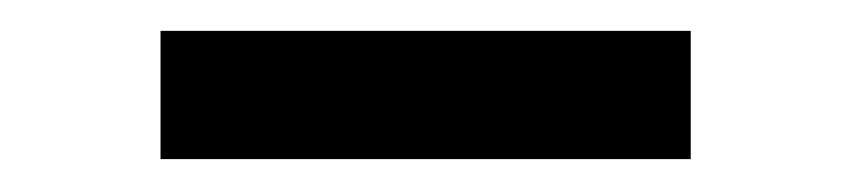

<svg xmlns="http://www.w3.org/2000/svg" viewBox="-20 -730 541 122"><path d="M418.9 -710.4V-628.9H82V-710.4Z"/></svg>

Font: RobotoDEMO
Style: Regular
Weight: 400
Designer: Christian Robertson
Foundry: Google
Version: Version 2.136